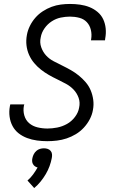

<svg xmlns="http://www.w3.org/2000/svg" viewBox="-20 -702 590 971"><path d="M219 12Q193 12 167 8.5Q141 5 117 -4Q93 -13 74 -28Q55 -43 43.5 -64.5Q32 -86 28.5 -112Q25 -138 30 -165L32 -174H103L101 -168Q96 -142 103 -118Q110 -94 127.5 -79Q145 -64 169.5 -58Q194 -52 220 -52Q244 -52 269.5 -57Q295 -62 318.5 -75Q342 -88 359 -110.5Q376 -133 380 -157Q386 -184 377.5 -207.5Q369 -231 352.5 -248.5Q336 -266 314 -278Q292 -290 270 -300.5Q248 -311 227 -323Q206 -335 187 -350Q168 -365 152.5 -383.5Q137 -402 127 -424.5Q117 -447 114 -472.5Q111 -498 116 -525Q120 -548 131 -570.5Q142 -593 158.5 -612Q175 -631 196.5 -645Q218 -659 241 -667.5Q264 -676 287.5 -679Q311 -682 334 -682Q360 -682 385 -678.5Q410 -675 432.5 -666Q455 -657 473.5 -641.5Q492 -626 502 -604.5Q512 -583 514.5 -558Q517 -533 512 -507L511 -498H440L441 -504Q445 -528 439.5 -551Q434 -574 419 -590Q404 -606 381 -612Q358 -618 334 -618Q311 -618 287 -613Q263 -608 241.5 -594Q220 -580 205 -558.5Q190 -537 186 -513Q180 -487 188.5 -463Q197 -439 213 -421.5Q229 -404 251 -392.5Q273 -381 295.5 -370Q318 -359 339 -347Q360 -335 378.5 -320Q397 -305 413 -286.5Q429 -268 438.5 -245.5Q448 -223 451.5 -197.5Q455 -172 450 -146Q446 -122 434 -99Q422 -76 404 -56.5Q386 -37 363.5 -23.5Q341 -10 317 -2Q293 6 268 9Q243 12 219 12ZM153 249 119 211Q135 197 147.5 180Q160 163 170 145Q162 143 156 138.5Q150 134 146.5 127.5Q143 121 142.5 113Q142 105 144 97Q146 87 151 77.5Q156 68 164 61Q172 54 182 51Q192 48 202 48Q212 48 221 51Q230 54 236 61Q242 68 243 77.5Q244 87 242 97Q238 118 230.5 138.5Q223 159 211.5 178.5Q200 198 185.5 216Q171 234 153 249Z"/></svg>

Font: Lode Term
Style: Italic
Weight: 400
Italic angle: -11°
Monospace: yes
Designer: Belleve Invis
Foundry: Belleve Invis
Version: Version 29.2.0